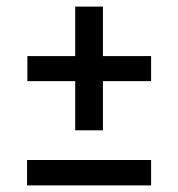

<svg xmlns="http://www.w3.org/2000/svg" viewBox="-20 -562 540 582"><path d="M62 0V-77H438V0ZM292 -542V-392H438V-316H292V-167H208V-316H63V-392H208V-542Z"/></svg>

Font: Firava
Style: Regular
Weight: 400
Designer: Carrois Corporate & Edenspiekermann AG
Foundry: Greg Finn Gibson
Version: Version 5.000